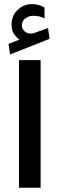

<svg xmlns="http://www.w3.org/2000/svg" viewBox="-20 -903 287 923"><path d="M73.2 -712.4Q56.6 -725.6 46.1 -741.7Q35.6 -757.8 35.6 -785.6Q35.6 -828.1 65.2 -855.7Q94.7 -883.3 132.8 -883.3Q151.4 -883.3 165.5 -879.2Q179.7 -875 193.8 -866.7L194.3 -814.5Q179.2 -822.3 165.8 -824.7Q152.3 -827.1 139.6 -827.1Q119.6 -827.1 102.3 -814.9Q85 -802.7 85 -779.3Q85.4 -765.1 98.9 -752Q112.3 -738.8 139.2 -742.7Q140.1 -742.7 141.4 -743.2Q142.6 -743.7 143.6 -744.1L210.9 -768.1L218.3 -716.3L28.3 -641.1L21 -691.9ZM175.3 -613.8V-0.5H71.3V-613.8Z"/></svg>

Font: Vazirmatn UI NL Medium
Style: Regular
Weight: 500
Designer: Saber Rastikerdar
Foundry: Saber Rastikerdar
Version: Version 33.003